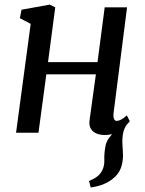

<svg xmlns="http://www.w3.org/2000/svg" viewBox="-20 -587 640 849"><path d="M381.2 242.1 373.8 213.4Q396.1 203.9 410 193.3Q423.9 182.8 432 166.2Q442.2 146.7 441.3 120.6Q440.4 94.4 445 67.3Q448.2 40.4 463.6 21.2Q479.1 2 489.4 -11.9L550.3 -48.8Q532.1 -27.7 526.2 -5.7Q520.3 16.3 521 45Q521.4 57.3 522.7 71.7Q523.9 86.1 523.9 99.4Q523.9 132.1 513.2 159.1Q502.5 186 474.5 206.8Q456.7 220 435 228.6Q413.3 237.2 381.2 242.1ZM482.3 -87.9Q480.1 -69.5 484.4 -60.9Q488.6 -52.4 495.6 -52.4Q504.4 -52.4 514.9 -57.7Q525.3 -63 540.9 -76.8L553.9 -50.9Q549.6 -44.5 534.6 -29.7Q519.5 -14.8 496.1 -2.4Q472.7 10 443.8 10Q421.8 10 405.5 2.8Q389.2 -4.3 381.1 -18.9Q373 -33.5 376 -55.3L404 -258.4H184.9L150.1 0H51L115.7 -481.5L67.9 -506.6L75.2 -544.1L200.3 -566.6L224.3 -554.4L192.3 -312.4H411.2L442.9 -554.5H541.8Z"/></svg>

Font: Merriweather Light
Style: Italic
Weight: 300
Italic angle: -7.8°
Designer: Eben Sorkin
Foundry: Eben Sorkin
Version: Version 2.101